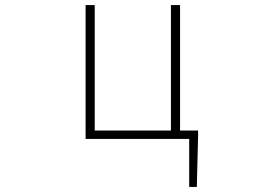

<svg xmlns="http://www.w3.org/2000/svg" viewBox="-20 -547 1040 756"><path d="M725 189H755L760 -13V-33H689V-527H653V-33H353V-527H317V0H725Z"/></svg>

Font: Harano Aji Gothic CN ExtraLight
Style: Regular
Weight: 250
Foundry: Masamichi Hosoda
Version: HaranoAjiGothicCN-ExtraLight version 20230610;ttx 4.39.4